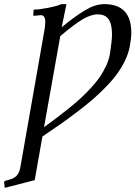

<svg xmlns="http://www.w3.org/2000/svg" viewBox="-41 -678 652 924"><path d="M430.2 -608.9Q397 -608.9 356.4 -585Q315.9 -561 249 -503.9L170.9 -65.9Q207 -92.3 232.7 -111.6Q258.3 -130.9 291.7 -157.7Q325.2 -184.6 348.6 -206.5Q372.1 -228.5 397.7 -256.1Q423.3 -283.7 439.9 -308.3Q456.5 -333 469.7 -361.3Q482.9 -389.6 487.8 -417Q498 -481.9 498 -513.2Q498 -561.5 481.7 -585.2Q465.3 -608.9 430.2 -608.9ZM254.9 -658.2H278.8L255.9 -546.9Q318.8 -599.1 368.4 -628.7Q418 -658.2 460.9 -658.2Q590.8 -658.2 590.8 -521Q590.8 -495.6 584 -457Q578.1 -423.3 562 -389.2Q545.9 -355 523.9 -324.5Q502 -293.9 469.2 -260.3Q436.5 -226.6 404.5 -199Q372.6 -171.4 328.6 -138.2Q284.7 -105 248.5 -79.6Q212.4 -54.2 163.1 -21L126 189L-18.1 226.1L-21 201.2Q-21 192.9 -15.1 191.9L5.9 186Q29.3 179.7 41 165.5Q52.7 151.4 57.1 126L173.8 -538.1Q176.8 -559.6 176.8 -571.8Q176.8 -605 155.8 -605L123 -602.1Q117.7 -602.1 119.1 -606.9L121.1 -631.8Q146.5 -631.8 189.5 -640.1Q232.4 -648.4 254.9 -658.2Z"/></svg>

Font: Common Serif
Style: Italic
Weight: 400
Italic angle: -12°
Designer: Philipp H. Poll, Khaled Hosny
Foundry: Stefan Peev, Context Ltd.
Version: Version 1.026